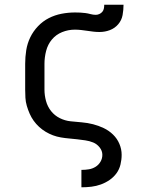

<svg xmlns="http://www.w3.org/2000/svg" viewBox="-20 -591 640 816"><path d="M326 205V131H327Q343 131 358 128.5Q373 126 386 118Q399 110 407 96.5Q415 83 415 67Q415 50 403.5 35.5Q392 21 376 14.5Q360 8 342.5 5.5Q325 3 308 1Q291 -1 273.5 -2.5Q256 -4 238.5 -7Q221 -10 205 -16Q189 -22 174 -31Q159 -40 146 -52Q133 -64 123 -78Q113 -92 106 -108Q99 -124 94 -141Q89 -158 88 -175.5Q87 -193 87 -210V-320Q87 -349 91.5 -377.5Q96 -406 108.5 -432Q121 -458 141.5 -479.5Q162 -501 187.5 -514Q213 -527 241.5 -532.5Q270 -538 299 -538Q310 -538 321 -537.5Q332 -537 343 -535.5Q354 -534 365 -531Q376 -528 387 -528Q395 -528 402.5 -531.5Q410 -535 415 -541Q420 -547 421.5 -555Q423 -563 423 -571H505Q505 -549 501 -527Q497 -505 482.5 -488Q468 -471 447 -463Q426 -455 403 -455Q390 -455 377 -456.5Q364 -458 351 -460Q338 -462 324.5 -463.5Q311 -465 298 -465Q270 -465 244 -454.5Q218 -444 200.5 -423Q183 -402 176 -374.5Q169 -347 169 -320V-210Q169 -186 175.5 -162Q182 -138 197 -119Q212 -100 234 -89Q256 -78 280 -75.5Q304 -73 328 -71Q352 -69 375.5 -63Q399 -57 421 -46.5Q443 -36 460.5 -19Q478 -2 487.5 20.5Q497 43 497 67Q497 88 492 108.5Q487 129 475 145.5Q463 162 445.5 174Q428 186 408.5 193Q389 200 368.5 202.5Q348 205 327 205Z"/></svg>

Font: Iosevka Curly Slab Extended
Style: Regular
Weight: 400
Width: 7
Monospace: yes
Designer: Belleve Invis
Foundry: Belleve Invis
Version: Version 11.1.0; ttfautohint (v1.8.3)